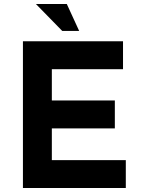

<svg xmlns="http://www.w3.org/2000/svg" viewBox="-20 -943 706 963"><path d="M597 -736V-596H240V-439H556V-299H240V-140H611V0H95V-736ZM315 -923 377 -788H292L160 -923Z"/></svg>

Font: Josefin Sans
Style: Bold
Weight: 700
Designer: Santiago Orozco
Foundry: Typemade
Version: Version 2.000